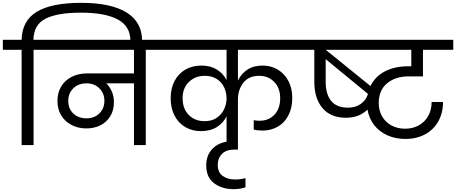

<svg xmlns="http://www.w3.org/2000/svg" viewBox="-47 -1020 3207 1350"><path d="M524 -1000Q733 -1000 842.5 -932.5Q952 -865 952 -734V-717H870V-732Q870 -836 780.5 -883.5Q691 -931 523 -931Q356 -931 273 -888.5Q190 -846 188 -740H320V-670H189V0H105V-670H-27V-740H105Q108 -875 212 -937.5Q316 -1000 524 -1000Z M1110 -670H978V0H895V-434H700Q725 -410 739.5 -376Q754 -342 754 -301Q754 -245 728.5 -203Q703 -161 659 -139Q615 -117 560 -117Q503 -117 456.5 -141Q410 -165 383.5 -208.5Q357 -252 357 -310Q357 -370 384.5 -414Q412 -458 459.5 -481Q507 -504 567 -504H895V-670H267V-740H1110ZM561 -188Q616 -188 651.5 -222.5Q687 -257 687 -311Q687 -364 651.5 -399Q616 -434 561 -434Q505 -434 469 -399.5Q433 -365 433 -310Q433 -256 468.5 -222Q504 -188 561 -188Z M1626 -670V-453Q1648 -501 1692 -530Q1736 -559 1799 -559Q1859 -559 1907 -530Q1955 -501 1981.5 -449.5Q2008 -398 2008 -332Q2008 -261 1981 -209Q1954 -157 1906.5 -129.5Q1859 -102 1799 -102Q1762 -102 1737 -109V-175Q1753 -171 1779 -171Q1842 -171 1882.5 -213.5Q1923 -256 1923 -330Q1923 -401 1881 -444Q1839 -487 1776 -487Q1702 -487 1664 -438Q1626 -389 1626 -322V0H1546V-202Q1523 -155 1477.5 -126.5Q1432 -98 1366 -98Q1304 -98 1255.5 -126.5Q1207 -155 1180 -207.5Q1153 -260 1153 -330Q1153 -399 1180.5 -451Q1208 -503 1257 -531Q1306 -559 1369 -559Q1433 -559 1478 -531Q1523 -503 1546 -457V-670H1056V-740H2104V-670ZM1392 -168Q1443 -168 1477.5 -192Q1512 -216 1529 -252.5Q1546 -289 1546 -328Q1546 -368 1529.5 -404.5Q1513 -441 1478 -464Q1443 -487 1392 -487Q1326 -487 1281.5 -444Q1237 -401 1237 -330Q1237 -255 1280.5 -211.5Q1324 -168 1392 -168Z M1679 297Q1642 310 1594 310Q1514 310 1458.5 268.5Q1403 227 1403 142Q1403 67 1453 20Q1503 -27 1592 -27H1626V32H1598Q1544 32 1514 62Q1484 92 1484 139Q1484 192 1518.5 217Q1553 242 1606 242Q1647 242 1679 232Z M2826 -483Q2734 -483 2675 -434.5Q2616 -386 2616 -295Q2616 -243 2639.5 -202Q2663 -161 2705.5 -138Q2748 -115 2801 -115Q2856 -115 2898.5 -139Q2941 -163 2964.5 -205.5Q2988 -248 2988 -303H3068Q3068 -226 3035 -167Q3002 -108 2942 -75.5Q2882 -43 2803 -43Q2734 -43 2677 -68.5Q2620 -94 2583.5 -141Q2547 -188 2537 -249Q2477 -192 2386 -192Q2278 -192 2220.5 -260Q2163 -328 2163 -445V-670H2051V-740H3140V-670H2927V-483ZM2558 -415Q2591 -483 2660 -518.5Q2729 -554 2822 -554H2845V-670H2243ZM2399 -263Q2454 -263 2490 -289.5Q2526 -316 2538 -353L2540 -360L2243 -604V-443Q2243 -357 2282 -310Q2321 -263 2399 -263Z"/></svg>

Font: DVN-Poppins
Style: Regular
Weight: 400
Designer: Ninad Kale (Devanagari), Jonny Pinhorn (Latin)
Foundry: Indian Type Foundry
Version: 4.004